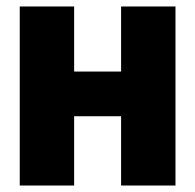

<svg xmlns="http://www.w3.org/2000/svg" viewBox="-20 -573 603 593"><path d="M41 0V-553H209V-352H354V-553H522V0H354V-214H209V0Z"/></svg>

Font: Noto Sans Mono SemiCondensed Black
Style: Regular
Weight: 900
Width: 4
Designer: Monotype Design Team
Foundry: Monotype Imaging Inc.
Version: Version 2.014; ttfautohint (v1.8.4.7-5d5b)